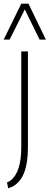

<svg xmlns="http://www.w3.org/2000/svg" viewBox="-58 -810 268 1038"><path d="M93 -15Q93 67 74.5 118Q56 169 18 194Q2 203 -14 208L-20 176Q-10 172 0 165Q28 143 42.5 98.5Q57 54 57 -16V-532H93ZM-38 -596 57 -790H96L190 -596H156L76 -759L-6 -596Z"/></svg>

Font: Georama SemiCondensed ExtraLight
Style: Regular
Weight: 200
Width: 4
Designer: Jean-Baptiste Levee
Foundry: Production Type
Version: Version 1.000